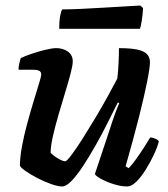

<svg xmlns="http://www.w3.org/2000/svg" viewBox="-20 -674 609 694"><path d="M205 0Q189 0 164 -9Q139 -18 114 -31Q89 -44 71.5 -56.5Q54 -69 52 -75Q52 -105 59.5 -145.5Q67 -186 78.5 -228Q90 -270 101.5 -308Q113 -346 121 -372Q129 -398 129 -404Q129 -415 121 -418.5Q113 -422 100 -422H47Q47 -434 50 -446Q53 -458 55 -464Q69 -471 94 -479.5Q119 -488 144 -494Q169 -500 183 -500Q208 -500 225.5 -487.5Q243 -475 243 -452Q243 -438 235 -407.5Q227 -377 215 -338Q203 -299 191 -257.5Q179 -216 171 -180.5Q163 -145 163 -122Q173 -111 190 -101Q207 -91 216 -91Q221 -91 238.5 -114Q256 -137 279 -173.5Q302 -210 326.5 -251Q351 -292 371.5 -329.5Q392 -367 404 -390Q407 -414 408.5 -445Q410 -476 410 -500Q453 -500 477.5 -494.5Q502 -489 512 -477.5Q522 -466 522 -449Q522 -430 512 -379.5Q502 -329 482.5 -251.5Q463 -174 434 -73L445 -66Q456 -77 470.5 -97Q485 -117 499.5 -139.5Q514 -162 523 -177Q532 -177 542 -172.5Q552 -168 554 -163Q549 -142 536 -114.5Q523 -87 506.5 -60.5Q490 -34 472.5 -17Q455 0 440 0Q417 0 390.5 -8.5Q364 -17 345 -27.5Q326 -38 323 -45L375 -201Q385 -233 395 -260.5Q405 -288 411 -301L406 -304Q389 -270 368.5 -229Q348 -188 325 -147.5Q302 -107 280 -73.5Q258 -40 238.5 -20Q219 0 205 0ZM194 -570Q194 -598 197.5 -616.5Q201 -635 205 -640Q235 -640 275.5 -642Q316 -644 358 -646.5Q400 -649 434.5 -651Q469 -653 487 -654L497 -645Q496 -621 492.5 -599.5Q489 -578 486 -570Z"/></svg>

Font: Texturina 12pt
Style: Bold Italic
Weight: 700
Italic angle: -11°
Designer: Guillermo Torres Carreño
Foundry: Omnibus-Type
Version: Version 1.002